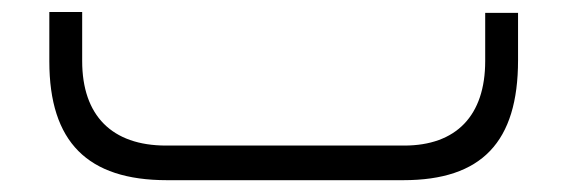

<svg xmlns="http://www.w3.org/2000/svg" viewBox="-20 -305 960 325"><path d="M261.2 -58.6C169.4 -58.6 119.1 -109.4 119.1 -201.7V-284.7H63.5V-201.2C63.5 -64.5 128.4 0 262.7 0H662.6C795.4 0 856.9 -64.5 856.9 -203.1V-283.2H801.3V-201.7C801.3 -109.4 752.4 -58.6 664.1 -58.6Z"/></svg>

Font: Shabnam Thin
Style: Regular
Weight: 100
Foundry: DejaVu fonts team - Redesigned by Saber Rastikerdar - Based on Vazir font
Version: Version 5.0.1